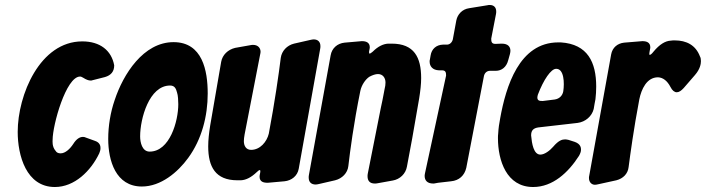

<svg xmlns="http://www.w3.org/2000/svg" viewBox="-20 -743 2831 770"><path d="M325 -191C321 -193 317 -194 313 -194C299 -194 286 -185 274 -166C261 -146 242 -128 223 -128C214 -128 207 -131 203 -138C188 -155 191 -178 191 -182C191 -242 245 -436 301 -436C305 -436 309 -434 314 -431C325 -424 335 -420 343 -420C346 -420 348 -420 350 -421L401 -434C425 -441 438 -456 438 -481C427 -541 381 -577 310 -577C140 -577 51 -362 51 -214C51 -120 85 7 200 7C279 7 344 -57 378 -128C381 -135 383 -142 383 -149C383 -156 382 -171 361 -178Z M676 -574C555 -574 474 -445 440 -342C423 -293 414 -238 414 -186C414 -99 444 5 549 5C625 5 693 -52 735 -110C789 -184 813 -277 813 -368C813 -460 792 -574 676 -574ZM580 -135C550 -135 542 -172 542 -196C542 -267 578 -400 662 -400C681 -400 686 -387 690 -372C694 -361 695 -338 695 -325C695 -257 661 -135 580 -135Z M1159 -568C1131 -561 1110 -539 1106 -511C1098 -446 1082 -334 1058 -207C1050 -174 1023 -142 987 -142C967 -142 958 -158 958 -177C958 -184 959 -193 961 -204L1023 -523C1024 -528 1025 -532 1025 -535C1025 -551 1014 -563 995 -563C992 -563 989 -563 985 -562L923 -551C894 -544 872 -523 867 -495L823 -240C818 -209 815 -181 815 -156C815 -74 844 -20 932 -20H946C967 -21 988 -32 1010 -53C1015 -58 1019 -61 1022 -61C1023 -61 1024 -60 1024 -57C1024 -55 1024 -52 1023 -48C1022 -43 1021 -39 1021 -35C1021 -14 1036 -10 1054 -10L1121 -16C1150 -19 1173 -38 1178 -66L1264 -547C1265 -551 1265 -555 1265 -558C1265 -575 1255 -585 1238 -585C1234 -585 1230 -584 1225 -583Z M1475 -536C1469 -531 1465 -528 1462 -528C1461 -528 1460 -530 1460 -533C1460 -535 1460 -538 1461 -541C1462 -546 1463 -550 1463 -553C1463 -573 1448 -578 1431 -578L1362 -572C1333 -569 1311 -550 1306 -521L1219 -42C1218 -38 1218 -34 1218 -31C1218 -12 1229 -3 1246 -3C1250 -3 1254 -4 1259 -5L1324 -20C1352 -27 1374 -49 1377 -77C1384 -137 1398 -245 1425 -378C1430 -402 1445 -424 1461 -435C1474 -442 1486 -446 1496 -446C1515 -446 1526 -431 1526 -412C1526 -405 1525 -395 1522 -384L1519 -368C1516 -351 1512 -332 1507 -309C1490 -222 1467 -109 1455 -47C1454 -43 1454 -39 1454 -36C1454 -17 1464 -7 1483 -7C1486 -7 1490 -7 1494 -8L1555 -19C1584 -24 1607 -46 1612 -75C1623 -131 1641 -229 1661 -348C1666 -379 1669 -406 1669 -430C1669 -513 1641 -568 1551 -568H1537C1517 -567 1496 -557 1475 -536Z M1967 -567C1952 -567 1950 -575 1950 -588L1969 -686C1970 -690 1970 -694 1970 -697C1970 -713 1961 -723 1944 -723C1941 -723 1938 -723 1935 -722L1861 -710C1834 -706 1815 -686 1810 -661L1796 -585C1793 -573 1784 -564 1772 -564H1756C1729 -563 1711 -546 1707 -521L1704 -504C1703 -501 1703 -499 1703 -496C1703 -477 1715 -462 1740 -461H1752C1767 -461 1769 -453 1769 -440L1685 -51C1684 -46 1683 -42 1683 -38C1683 -19 1694 -7 1717 -7C1720 -7 1723 -7 1726 -8L1737 -10L1789 -16C1821 -19 1843 -39 1850 -70L1921 -439C1924 -451 1933 -459 1945 -459H1968C1992 -459 2011 -474 2018 -501L2025 -526C2026 -531 2027 -535 2027 -539C2027 -554 2019 -568 1992 -568Z M2302 -118C2307 -127 2310 -135 2310 -142C2310 -149 2310 -165 2285 -174L2260 -182C2255 -183 2251 -184 2247 -184C2235 -184 2221 -181 2198 -154C2185 -139 2164 -123 2147 -123C2120 -123 2113 -167 2110 -200C2110 -220 2119 -229 2139 -232L2296 -250C2328 -254 2354 -277 2361 -306C2364 -321 2365 -333 2368 -345C2370 -362 2371 -379 2371 -396C2371 -493 2337 -566 2229 -573H2219C2062 -573 2009 -396 1986 -269C1982 -249 1979 -228 1978 -208C1977 -201 1977 -195 1977 -189C1977 -100 2011 7 2118 7C2197 7 2259 -51 2302 -118ZM2239 -377C2236 -360 2224 -347 2205 -344L2157 -338C2146 -338 2135 -338 2135 -352C2135 -355 2136 -359 2137 -363C2160 -424 2190 -467 2210 -467H2211C2242 -467 2244 -411 2239 -377Z M2767 -442C2788 -466 2791 -487 2791 -498C2791 -505 2790 -512 2787 -517C2770 -562 2733 -581 2686 -581C2681 -581 2675 -581 2670 -580C2648 -579 2625 -565 2601 -536C2594 -527 2589 -523 2586 -523C2586 -523 2584 -522 2584 -527C2584 -530 2585 -535 2586 -541C2587 -546 2588 -550 2588 -553C2588 -573 2573 -578 2556 -578L2483 -572C2456 -569 2436 -552 2431 -525L2343 -38C2342 -35 2342 -32 2342 -29C2342 -12 2353 -2 2366 -2C2370 -2 2374 -3 2379 -4L2452 -20C2479 -27 2498 -46 2501 -73C2508 -126 2521 -224 2544 -345C2552 -384 2573 -433 2619 -433C2639 -432 2656 -419 2669 -394C2676 -380 2685 -373 2694 -373C2703 -373 2712 -379 2722 -390Z"/></svg>

Font: Bangerz
Style: Bold
Weight: 700
Designer: vernon adams
Foundry: Vernon Adams
Version: Version 2.10;December 28, 2023;FontCreator 13.0.0.2683 64-bi